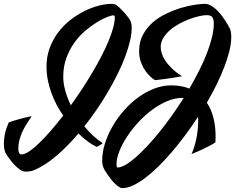

<svg xmlns="http://www.w3.org/2000/svg" viewBox="-120 -784 1219 987"><path d="M550.8 -675.8Q553.2 -670.4 555.2 -661.9Q557.1 -653.3 557.1 -641.1Q557.1 -610.8 548.3 -573.5Q539.6 -536.1 523.9 -493.9Q508.3 -451.7 485.8 -406.2Q463.4 -360.8 436.5 -314.5Q409.7 -268.1 378.4 -222.4Q347.2 -176.8 313.5 -134.3Q334.5 -108.9 358.2 -86.9Q381.8 -64.9 408.2 -47.9Q392.1 -35.6 377.9 -28.8Q358.9 -37.1 334.2 -54.7Q309.6 -72.3 283.2 -97.7Q226.1 -30.8 168.7 18.1Q111.3 66.9 55.2 90.8Q48.3 93.8 38.1 95.9Q27.8 98.1 10.7 98.1Q-2.9 98.1 -17.6 87.9Q-32.2 77.6 -45.7 63.5Q-59.1 49.3 -69.6 34.9Q-80.1 20.5 -85.9 12.2Q-92.3 2.9 -96.2 -10.7Q-100.1 -24.4 -100.1 -44.9Q-100.1 -69.8 -94.7 -95.7Q-89.4 -121.6 -75.2 -154.8Q-69.3 -157.2 -54.4 -161.9Q-39.6 -166.5 -21.7 -171.4Q-3.9 -176.3 13.7 -180.7Q31.2 -185.1 43 -187Q28.3 -165 15.6 -144.8Q2.9 -124.5 -6.1 -104.2Q-15.1 -84 -20.5 -62.7Q-25.9 -41.5 -25.9 -18.1Q-25.9 -8.3 -22.2 0.7Q-18.6 9.8 -8.8 9.8Q6.3 9.8 29.3 -5.4Q52.2 -20.5 80.3 -47.4Q108.4 -74.2 140.1 -110.8Q171.9 -147.5 205.1 -189.9Q186.5 -216.3 170.9 -245.8Q155.3 -275.4 143.8 -307.4Q132.3 -339.4 125.7 -373Q119.1 -406.7 119.1 -441.9Q119.1 -493.7 135.5 -537.6Q151.9 -581.5 179 -617.4Q206.1 -653.3 241 -680.7Q275.9 -708 313 -726.6Q350.1 -745.1 386.5 -754.6Q422.9 -764.2 453.1 -764.2Q469.7 -764.2 478 -757.8Q486.3 -752.4 497.6 -741.5Q508.8 -730.5 519.8 -718.3Q530.8 -706.1 539.3 -694.6Q547.9 -683.1 550.8 -675.8ZM205.1 -389.2Q205.1 -356.4 215.3 -318.8Q225.6 -281.2 244.1 -242.7Q273.4 -283.2 301.5 -325.9Q329.6 -368.7 354.7 -411.1Q379.9 -453.6 401.1 -494.6Q422.4 -535.6 437.7 -572.5Q453.1 -609.4 461.7 -640.9Q470.2 -672.4 470.2 -695.8Q470.2 -702.1 467.8 -703.6Q465.3 -705.1 460.9 -705.1Q454.1 -705.1 432.4 -697Q410.6 -689 382.3 -672.1Q354 -655.3 322.8 -629.6Q291.5 -604 265.4 -568.8Q239.3 -533.7 222.2 -488.8Q205.1 -443.8 205.1 -389.2ZM1058.1 -644Q1068.8 -627.9 1068.8 -594.2Q1068.8 -562.5 1059.6 -523.7Q1050.3 -484.9 1033.7 -441.4Q1017.1 -397.9 994.1 -350.8Q971.2 -303.7 943.4 -256.3Q966.8 -221.2 977.5 -176.8Q988.3 -132.3 988.3 -84Q988.3 -72.8 987.8 -64.7Q987.3 -56.6 987.3 -51.8Q973.1 -42.5 954.1 -32.7Q938 -24.4 915.3 -13.7Q892.6 -2.9 864.3 7.8Q871.6 -7.3 877.9 -27.1Q884.3 -46.9 888.9 -69.3Q893.6 -91.8 896.2 -115.7Q898.9 -139.6 898.9 -163.1Q898.9 -168.5 898.7 -173.3Q898.4 -178.2 897.9 -183.6Q866.7 -135.3 832.5 -89.4Q798.3 -43.5 763.4 -2.7Q728.5 38.1 693.6 72.3Q658.7 106.4 626 131.1Q593.3 155.8 563.5 169.4Q533.7 183.1 509.3 183.1Q501 183.1 491 176.5Q481 169.9 470.7 159.9Q460.4 149.9 450.7 137.5Q440.9 125 432.9 113.5Q424.8 102.1 419.2 92.8Q413.6 83.5 412.1 79.1Q410.6 75.2 408 64.9Q405.3 54.7 405.3 42Q405.3 0 419.2 -45.2Q433.1 -90.3 457.8 -133.3Q482.4 -176.3 516.1 -214.8Q549.8 -253.4 589.4 -282.5Q628.9 -311.5 672.4 -328.4Q715.8 -345.2 760.3 -345.2Q813 -345.2 853.5 -328.6Q880.4 -375 903.6 -420.9Q926.8 -466.8 943.4 -509.8Q960 -552.7 969.5 -591.6Q979 -630.4 979 -662.1Q979 -685.1 971.7 -695.6Q964.4 -706.1 941.9 -706.1Q926.3 -706.1 902.8 -700.7Q879.4 -695.3 853.3 -685.5Q827.1 -675.8 800.8 -661.4Q774.4 -647 753.4 -628.7Q732.4 -610.4 719.2 -588.6Q706.1 -566.9 706.1 -542Q706.1 -528.8 710.9 -511.7Q715.8 -494.6 728 -475.1Q740.2 -455.6 761.5 -434.3Q782.7 -413.1 815.9 -392.1Q791 -387.2 768.3 -383.8Q745.6 -380.4 727.1 -377.9Q708.5 -375.5 695.3 -374Q682.1 -372.6 676.3 -372.1Q666.5 -377.9 652.8 -390.4Q639.2 -402.8 626.2 -421.6Q613.3 -440.4 604.2 -465.3Q595.2 -490.2 595.2 -521Q595.2 -568.4 614.7 -605Q634.3 -641.6 665 -668.5Q695.8 -695.3 734.1 -713.6Q772.5 -731.9 810.1 -743.2Q847.7 -754.4 880.4 -759.3Q913.1 -764.2 933.1 -764.2Q947.3 -764.2 961.4 -756.8Q975.6 -749.5 988.5 -738Q1001.5 -726.6 1012.9 -712.4Q1024.4 -698.2 1033.4 -684.8Q1042.5 -671.4 1048.8 -660.4Q1055.2 -649.4 1058.1 -644ZM483.9 77.1Q501 77.1 524.7 63.7Q548.3 50.3 576.2 26.1Q604 2 635.3 -31.2Q666.5 -64.5 698.7 -104.2Q731 -144 762.7 -188.7Q794.4 -233.4 824.2 -280.3Q821.8 -280.8 816.9 -280.8Q777.8 -280.8 737.8 -263.4Q697.8 -246.1 660.2 -218Q622.6 -189.9 589.6 -153.8Q556.6 -117.7 532 -79.8Q507.3 -42 493.2 -5.6Q479 30.8 479 59.1Q479 66.4 480 71.8Q481 77.1 483.9 77.1Z"/></svg>

Font: Yesteryear
Style: Regular
Weight: 400
Designer: Astigmatic (AOETI)
Foundry: Astigmatic (AOETI)
Version: Version 1.000